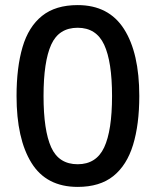

<svg xmlns="http://www.w3.org/2000/svg" viewBox="-20 -815 612 754"><path d="M527 -438Q527 -326 502.5 -246Q478 -166 425 -123.5Q372 -81 285 -81Q162 -81 103.5 -175.5Q45 -270 45 -438Q45 -550 68.5 -630Q92 -710 145 -752.5Q198 -795 285 -795Q407 -795 467 -701Q527 -607 527 -438ZM151 -438Q151 -303 181 -236.5Q211 -170 285 -170Q358 -170 389 -236Q420 -302 420 -438Q420 -573 389 -639.5Q358 -706 285 -706Q211 -706 181 -639.5Q151 -573 151 -438Z"/></svg>

Font: Noto Sans Kannada UI Medium
Style: Regular
Weight: 500
Designer: Jelle Bosma - Monotype Design Team
Foundry: Monotype Imaging Inc.
Version: Version 2.005; ttfautohint (v1.8.4.7-5d5b)